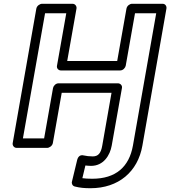

<svg xmlns="http://www.w3.org/2000/svg" viewBox="-20 -756 899 1014"><path d="M461 120C527 120 561 64 570 13L624 -291C627 -306 614 -316 603 -316H289C274 -316 262 -302 260 -291L213 -25H101L218 -686H330L281 -409C278 -394 290 -384 301 -384H615C630 -384 642 -398 644 -409L693 -686H805L682 13C662 125 592 188 467 188C445 188 430 187 415 185L431 118C442 119 450 120 461 120ZM470 70C451 70 436 68 423 65C398 58 390 80 388 87L360 203C357 214 363 226 375 229C403 236 425 238 458 238C606 238 708 151 732 13L859 -711C861 -722 854 -736 839 -736H677C666 -736 651 -726 648 -711L599 -434H335L384 -711C386 -722 378 -736 363 -736H202C191 -736 175 -726 172 -711L47 0C45 11 53 25 68 25H229C240 25 256 15 259 0L306 -266H569L520 13C513 54 498 70 470 70Z"/></svg>

Font: Asimov
Style: WidOuIt
Weight: 500
Designer: Google
Version: Version 2.000980; 2014